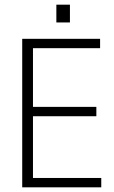

<svg xmlns="http://www.w3.org/2000/svg" viewBox="-20 -801 488 821"><path d="M279 -705H221V-781H279ZM413 0H75V-635H408V-595H121V-344H392V-304H121V-40H413Z"/></svg>

Font: Gemunu Libre ExtraLight
Style: Regular
Weight: 200
Designer: Puspanada Ekanayake, Sola Matas, Pathum Egodawatta, Kosala Senevirathne
Foundry: mooniak
Version: Version 1.100